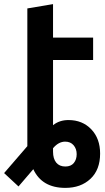

<svg xmlns="http://www.w3.org/2000/svg" viewBox="-50 -716 509 934"><path d="M208 -424V-107Q239 -132 283 -132Q351 -132 394 -87Q437 -42 437 31Q437 110 390 154Q343 198 268 198Q154 198 112 107L40 191L-30 126L83 -5V-54V-675L208 -696V-533H403V-424ZM267 -27Q235 -27 208 5V22Q208 56 223.5 75Q239 94 268 94Q295 94 309 77Q323 60 323 34Q323 8 308 -9.5Q293 -27 267 -27Z"/></svg>

Font: Repo
Style: DemiBold
Weight: 600
Designer: Stefan Peev
Foundry: Context Ltd
Version: Version 001.000